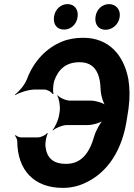

<svg xmlns="http://www.w3.org/2000/svg" viewBox="-20 -905 651 935"><path d="M368 -602C441 -602 468 -548 470 -469C471 -441 483 -400 497 -386L499 -390C485 -403 447 -415 423 -415H321C301 -415 270 -429 261 -441L259 -439C267 -426 274 -389 271 -365L268 -346C265 -322 248 -285 236 -272L238 -270C251 -282 285 -296 305 -296H407C432 -296 472 -308 490 -322L487 -325C470 -311 447 -270 439 -242C416 -161 377 -107 302 -107C237 -107 207 -137 201 -195C200 -211 206 -245 213 -255L209 -257C203 -247 179 -236 165 -236H82C73 -236 61 -242 56 -247L53 -244C57 -239 64 -227 64 -217C65 -75 147 10 286 10C324 10 361 2 394 -14C503 -63 577 -173 599 -332L606 -377C613 -430 612 -478 605 -520C583 -635 512 -721 385 -721C347 -721 312 -715 281 -702C208 -672 145 -610 111 -519C100 -491 72 -458 53 -445L55 -442C75 -455 121 -469 150 -469H196C210 -469 231 -457 236 -447L241 -449C236 -460 239 -494 244 -511C265 -570 303 -602 368 -602ZM292 -761C324 -761 353 -785 358 -823C363 -860 341 -885 309 -885C277 -885 248 -861 243 -823C238 -784 259 -761 292 -761ZM494 -760C526 -760 558 -785 563 -823C568 -860 543 -885 511 -885C479 -885 450 -861 445 -823C440 -785 461 -760 494 -760Z"/></svg>

Font: Asimov
Style: EdgeNarIt
Weight: 500
Designer: Google
Version: Version 2.000980: 2014